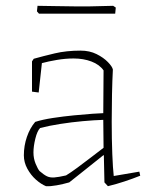

<svg xmlns="http://www.w3.org/2000/svg" viewBox="-20 -633 519 660"><path d="M218 -6Q197 0 175 4Q153 8 138 7Q121 0 103.5 -15.5Q86 -31 74 -53Q62 -75 62 -99Q62 -132 72.5 -162.5Q83 -193 101 -214Q126 -222 162 -227.5Q198 -233 234.5 -236.5Q271 -240 298.5 -242Q326 -244 335 -244L336 -391Q322 -411 294.5 -421.5Q267 -432 233 -432Q205 -432 175.5 -427Q146 -422 124 -416L113 -315L90 -318V-422L96 -431Q128 -440 168 -449.5Q208 -459 257 -459Q288 -459 312 -447Q336 -435 351 -419.5Q366 -404 368 -394Q366 -357 365 -308Q364 -259 364 -215Q364 -155 366 -104Q368 -53 371 -28L459 -43L462 -29Q437 -19 408.5 -9.5Q380 0 351 7L339 -6L337 -98L336 -100Q305 -75 271.5 -48.5Q238 -22 218 -6ZM116 -45Q131 -32 141.5 -27Q152 -22 166.5 -23Q181 -24 207 -30Q222 -39 246.5 -57Q271 -75 295.5 -94Q320 -113 336 -125L335 -221Q303 -220 264.5 -216.5Q226 -213 187.5 -207Q149 -201 118 -193Q108 -183 101.5 -156.5Q95 -130 95 -109Q95 -88 102.5 -70Q110 -52 116 -45ZM114 -586 107 -594 109 -613Q135 -613 172 -612Q209 -611 241.5 -611Q274 -611 286 -611L369 -613L378 -607L376 -586Z"/></svg>

Font: Labrada ExtraLight
Style: Regular
Weight: 200
Designer: Mercedes Jáuregui
Foundry: Omnibus-Type Team
Version: Version 1.000; ttfautohint (v1.8.4.7-5d5b)